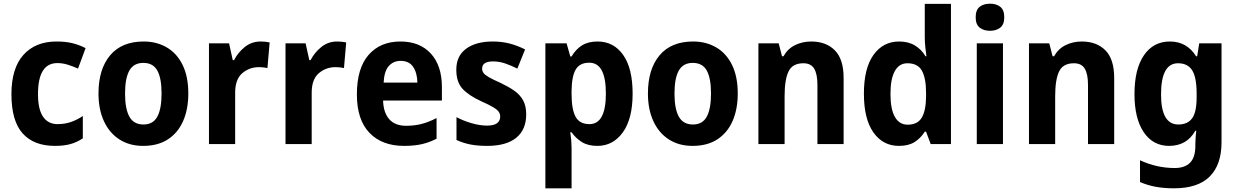

<svg xmlns="http://www.w3.org/2000/svg" viewBox="-20 -781 6713 1041"><path d="M278 10Q163 10 102.5 -58Q42 -126 42 -270Q42 -411 107 -483.5Q172 -556 287 -556Q338 -556 376 -546Q414 -536 444 -520L403 -409Q372 -423 345 -431Q318 -439 291 -439Q186 -439 186 -271Q186 -188 213.5 -148Q241 -108 292 -108Q331 -108 364.5 -119.5Q398 -131 429 -152V-31Q398 -10 362.5 0Q327 10 278 10Z M1001 -274Q1001 -189 973 -125Q945 -61 890.5 -25.5Q836 10 756 10Q682 10 627.5 -25Q573 -60 543.5 -124Q514 -188 514 -274Q514 -406 577 -481Q640 -556 759 -556Q830 -556 885 -523.5Q940 -491 970.5 -428Q1001 -365 1001 -274ZM658 -274Q658 -191 681.5 -148.5Q705 -106 758 -106Q810 -106 833 -148.5Q856 -191 856 -274Q856 -357 833 -398.5Q810 -440 757 -440Q705 -440 681.5 -398.5Q658 -357 658 -274Z M1393 -556Q1418 -556 1442 -551L1430 -412Q1422 -414 1409.5 -415.5Q1397 -417 1385 -417Q1332 -417 1293.5 -384Q1255 -351 1255 -278V0H1113V-546H1222L1242 -455H1249Q1270 -496 1307 -526Q1344 -556 1393 -556Z M1808 -556Q1833 -556 1857 -551L1845 -412Q1837 -414 1824.5 -415.5Q1812 -417 1800 -417Q1747 -417 1708.5 -384Q1670 -351 1670 -278V0H1528V-546H1637L1657 -455H1664Q1685 -496 1722 -526Q1759 -556 1808 -556Z M2151 -556Q2256 -556 2316 -490.5Q2376 -425 2376 -308V-236H2057Q2059 -170 2090.5 -134.5Q2122 -99 2182 -99Q2227 -99 2266 -109Q2305 -119 2347 -141V-29Q2309 -9 2267.5 0.5Q2226 10 2171 10Q2051 10 1983 -61Q1915 -132 1915 -269Q1915 -411 1978.5 -483.5Q2042 -556 2151 -556ZM2152 -451Q2113 -451 2088 -423Q2063 -395 2060 -333H2243Q2242 -386 2220 -418.5Q2198 -451 2152 -451Z M2833 -161Q2833 -78 2779 -34Q2725 10 2621 10Q2571 10 2531.5 2.5Q2492 -5 2455 -22V-146Q2492 -126 2537 -113Q2582 -100 2620 -100Q2658 -100 2675 -113Q2692 -126 2692 -149Q2692 -162 2685 -173.5Q2678 -185 2656 -198.5Q2634 -212 2587 -233Q2520 -264 2487 -300.5Q2454 -337 2454 -403Q2454 -478 2507.5 -517Q2561 -556 2652 -556Q2699 -556 2741 -545.5Q2783 -535 2827 -513L2785 -409Q2751 -426 2719 -437Q2687 -448 2653 -448Q2594 -448 2594 -409Q2594 -396 2601.5 -385.5Q2609 -375 2630.5 -362.5Q2652 -350 2695 -331Q2737 -311 2768 -289.5Q2799 -268 2816 -237.5Q2833 -207 2833 -161Z M3220 -556Q3307 -556 3358.5 -483.5Q3410 -411 3410 -273Q3410 -137 3357 -63.5Q3304 10 3219 10Q3168 10 3134.5 -11Q3101 -32 3079 -64H3072Q3079 -16 3079 20V240H2937V-546H3052L3072 -475H3079Q3102 -514 3135.5 -535Q3169 -556 3220 -556ZM3175 -441Q3123 -441 3101.5 -404Q3080 -367 3079 -290V-270Q3079 -189 3100.5 -148.5Q3122 -108 3176 -108Q3265 -108 3265 -274Q3265 -441 3175 -441Z M3980 -274Q3980 -189 3952 -125Q3924 -61 3869.5 -25.5Q3815 10 3735 10Q3661 10 3606.5 -25Q3552 -60 3522.5 -124Q3493 -188 3493 -274Q3493 -406 3556 -481Q3619 -556 3738 -556Q3809 -556 3864 -523.5Q3919 -491 3949.5 -428Q3980 -365 3980 -274ZM3637 -274Q3637 -191 3660.5 -148.5Q3684 -106 3737 -106Q3789 -106 3812 -148.5Q3835 -191 3835 -274Q3835 -357 3812 -398.5Q3789 -440 3736 -440Q3684 -440 3660.5 -398.5Q3637 -357 3637 -274Z M4378 -556Q4459 -556 4506.5 -508Q4554 -460 4554 -358V0H4412V-321Q4412 -379 4394.5 -408.5Q4377 -438 4336 -438Q4277 -438 4255.5 -394Q4234 -350 4234 -259V0H4092V-546H4202L4220 -476H4228Q4251 -517 4291 -536.5Q4331 -556 4378 -556Z M4854 10Q4767 10 4715.5 -63Q4664 -136 4664 -273Q4664 -411 4716 -483.5Q4768 -556 4855 -556Q4905 -556 4940.5 -534.5Q4976 -513 4998 -476H5003Q5000 -498 4997 -525.5Q4994 -553 4994 -580V-760H5136V0H5026L5001 -67H4994Q4972 -32 4939 -11Q4906 10 4854 10ZM4901 -105Q4954 -105 4977 -142Q5000 -179 5001 -256V-277Q5001 -357 4978.5 -397.5Q4956 -438 4900 -438Q4855 -438 4831.5 -395.5Q4808 -353 4808 -272Q4808 -189 4832 -147Q4856 -105 4901 -105Z M5348 -761Q5382 -761 5403.5 -744Q5425 -727 5425 -687Q5425 -648 5403 -631Q5381 -614 5348 -614Q5314 -614 5292 -631Q5270 -648 5270 -687Q5270 -727 5291.5 -744Q5313 -761 5348 -761ZM5418 -546V0H5276V-546Z M5845 -556Q5926 -556 5973.5 -508Q6021 -460 6021 -358V0H5879V-321Q5879 -379 5861.5 -408.5Q5844 -438 5803 -438Q5744 -438 5722.5 -394Q5701 -350 5701 -259V0H5559V-546H5669L5687 -476H5695Q5718 -517 5758 -536.5Q5798 -556 5845 -556Z M6323 -556Q6415 -556 6465 -476H6471L6482 -546H6603V-10Q6603 112 6539 176Q6475 240 6345 240Q6292 240 6247.5 232Q6203 224 6161 206V88Q6252 130 6349 130Q6404 130 6432.5 101Q6461 72 6461 11V0Q6461 -16 6462.5 -36Q6464 -56 6466 -72H6461Q6436 -29 6400.5 -9.5Q6365 10 6319 10Q6231 10 6181 -64.5Q6131 -139 6131 -271Q6131 -406 6182 -481Q6233 -556 6323 -556ZM6367 -438Q6275 -438 6275 -269Q6275 -106 6369 -106Q6419 -106 6443.5 -139.5Q6468 -173 6468 -253V-274Q6468 -361 6444 -399.5Q6420 -438 6367 -438Z"/></svg>

Font: Noto Sans Ethiopic SemiCondensed
Style: Bold
Weight: 700
Width: 4
Designer: Monotype Design Team
Foundry: Monotype Imaging Inc.
Version: Version 2.102; ttfautohint (v1.8.4.7-5d5b)